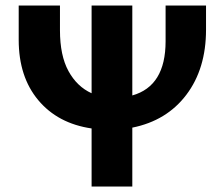

<svg xmlns="http://www.w3.org/2000/svg" viewBox="-20 -678 816 698"><path d="M729 -658V-570Q729 -428 657.5 -333.5Q586 -239 461 -214V0H313V-211Q190 -229 119 -314Q48 -399 48 -533V-658H198V-568Q198 -476 229 -419.5Q260 -363 313 -339V-658H461V-331Q582 -365 582 -528V-658Z"/></svg>

Font: Ysabeau Ultrabold
Style: Regular
Weight: 800
Designer: Christian Thalmann (Catharsis Fonts)
Version: Version 0.003